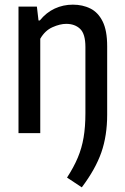

<svg xmlns="http://www.w3.org/2000/svg" viewBox="-20 -572 536 825"><path d="M331.5 233 268 191Q297 146.5 314.2 105.5Q331.5 64.5 339.2 18.8Q347 -27 347 -85.5V-370Q347 -426.5 324.2 -448Q301.5 -469.5 264.5 -469.5Q238 -469.5 205.8 -455.2Q173.5 -441 153 -405.5V0H59.5V-543.5H138.5L145.5 -484H151Q179 -518.5 215.2 -535.2Q251.5 -552 293 -552Q335 -552 368.2 -535.5Q401.5 -519 421 -480Q440.5 -441 440.5 -373.5V-79Q440.5 11 415.5 82.8Q390.5 154.5 331.5 233Z"/></svg>

Font: Encode Sans Condensed Medium
Style: Regular
Weight: 500
Width: 3
Designer: Multiple Designers
Foundry: Impallari Type
Version: Version 3.000; ttfautohint (v1.8.3) -l 8 -r 50 -G 200 -x 14 